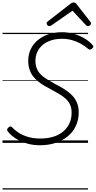

<svg xmlns="http://www.w3.org/2000/svg" viewBox="-20 -1149 771 1544"><path d="M302 19Q252 19 210 8.5Q168 -2 135.5 -18.5Q103 -35 79.5 -54.5Q56 -74 42 -93Q36 -101 37.5 -108.5Q39 -116 48 -124Q59 -133 66 -132Q73 -131 80 -123Q102 -99 134 -79Q166 -59 209 -47Q252 -35 304 -35Q361 -35 407.5 -49Q454 -63 487 -90.5Q520 -118 538 -156.5Q556 -195 556 -243Q556 -279 544 -306Q532 -333 510 -353.5Q488 -374 458.5 -391.5Q429 -409 394 -428Q365 -443 337.5 -459Q310 -475 286 -494.5Q262 -514 244.5 -537.5Q227 -561 217 -591Q207 -621 207 -659Q207 -710 226.5 -752Q246 -794 282.5 -825Q319 -856 368.5 -873Q418 -890 479 -890Q527 -890 573 -877Q619 -864 658 -841Q697 -818 723 -789Q732 -780 731 -773Q730 -766 720 -758Q712 -750 703.5 -750Q695 -750 688 -757Q660 -781 627 -799Q594 -817 557 -827Q520 -837 478 -837Q431 -837 391.5 -824.5Q352 -812 324 -788.5Q296 -765 280.5 -732.5Q265 -700 265 -660Q265 -625 276 -598Q287 -571 308 -550Q329 -529 358.5 -511Q388 -493 424 -473Q464 -453 498 -431.5Q532 -410 558 -384Q584 -358 598.5 -324Q613 -290 613 -245Q613 -187 591 -138.5Q569 -90 527.5 -55Q486 -20 429 -0.5Q372 19 302 19ZM376 -939Q368 -939 361.5 -946Q355 -953 355 -961Q355 -967 357.5 -970Q360 -973 364 -977L542 -1115Q551 -1123 558 -1126Q565 -1129 573 -1129Q580 -1129 586 -1125.5Q592 -1122 597 -1114L706 -975Q709 -971 710.5 -967Q712 -963 712 -959Q712 -951 703.5 -945Q695 -939 688 -939Q682 -939 677.5 -941.5Q673 -944 669 -949L563 -1063L398 -948Q391 -943 386.5 -941Q382 -939 376 -939ZM0 365H688V375H0ZM0 -20H688V0H0ZM0 -505H688V-500H0ZM0 -885H688V-875H0Z"/></svg>

Font: Playwrite DK Uloopet Guides
Style: Regular
Weight: 400
Designer: Veronika Burian, José Scaglione
Foundry: TypeTogether
Version: Version 1.003